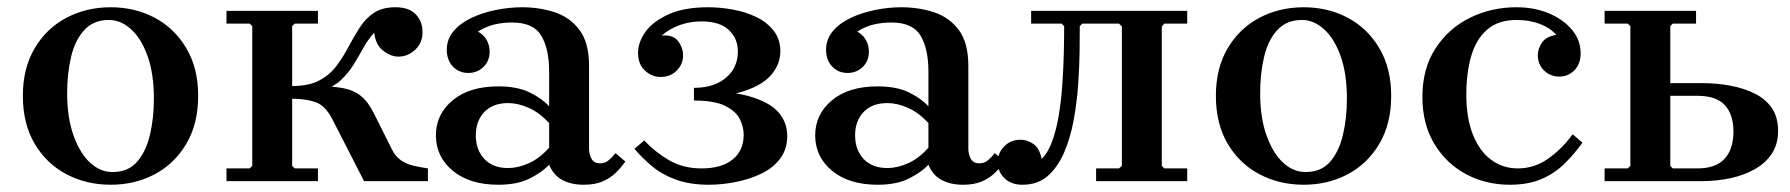

<svg xmlns="http://www.w3.org/2000/svg" viewBox="-20 -499 4932 529"><path d="M285 -479Q352 -479 406.5 -450Q461 -421 493.5 -366Q526 -311 526 -235Q526 -158 493.5 -103Q461 -48 406.5 -19Q352 10 285 10Q218 10 163 -19Q108 -48 75.5 -103Q43 -158 43 -235Q43 -311 75.5 -366Q108 -421 163 -450Q218 -479 285 -479ZM290 -25Q333 -25 357.5 -53Q382 -81 393 -127Q404 -173 404 -227Q404 -295 387 -343.5Q370 -392 341.5 -418Q313 -444 280 -444Q238 -444 212.5 -416.5Q187 -389 176 -343Q165 -297 165 -242Q165 -175 182.5 -126Q200 -77 228 -51Q256 -25 290 -25Z M785 -42 792 -35H856V0H604V-35H668L675 -42V-427L668 -434H604V-469H856V-434H792L785 -427ZM983 0 897 -168Q877 -208 849.5 -217.5Q822 -227 785 -227V-262H847Q893 -262 923.5 -256.5Q954 -251 974.5 -234.5Q995 -218 1011 -185L1060 -87Q1070 -67 1086 -56.5Q1102 -46 1121 -42Q1140 -38 1159 -35V0ZM1070 -479Q1107 -479 1125.5 -459.5Q1144 -440 1144 -412Q1145 -382 1124.5 -362.5Q1104 -343 1078 -343Q1057 -343 1036 -359Q1015 -375 1011 -409Q993 -389 980.5 -366Q968 -343 954 -320.5Q940 -298 920 -279Q900 -260 868 -249Q836 -238 785 -238V-262Q831 -262 860 -277.5Q889 -293 907.5 -318Q926 -343 940.5 -370.5Q955 -398 971 -423Q987 -448 1010 -463.5Q1033 -479 1070 -479Z M1588 10Q1554 10 1529.5 -3Q1505 -16 1493 -45V-302Q1493 -364 1471.5 -400.5Q1450 -437 1391 -437Q1365 -437 1342 -431.5Q1319 -426 1297 -412Q1313 -403 1321 -388.5Q1329 -374 1329 -357Q1329 -331 1312 -314.5Q1295 -298 1270 -298Q1245 -298 1228 -315.5Q1211 -333 1211 -362Q1211 -391 1229.5 -413Q1248 -435 1278.5 -449.5Q1309 -464 1346 -471.5Q1383 -479 1418 -479Q1467 -479 1509 -465Q1551 -451 1577 -416Q1603 -381 1603 -317V-89Q1603 -75 1609.5 -62Q1616 -49 1634 -49Q1647 -49 1657 -57.5Q1667 -66 1676 -77L1703 -54Q1691 -37 1676 -22.5Q1661 -8 1640 1Q1619 10 1588 10ZM1353 10Q1274 10 1227.5 -28.5Q1181 -67 1181 -126Q1181 -184 1227 -222.5Q1273 -261 1353 -261Q1405 -261 1439 -244.5Q1473 -228 1493 -206V-160Q1466 -189 1436.5 -202Q1407 -215 1380 -215Q1338 -215 1314.5 -190.5Q1291 -166 1291 -126Q1291 -86 1314.5 -61Q1338 -36 1380 -36Q1407 -36 1436.5 -49Q1466 -62 1493 -92V-45Q1473 -24 1439 -7Q1405 10 1353 10Z M1931 -479Q1965 -479 2000 -472.5Q2035 -466 2064 -452Q2093 -438 2111.5 -414.5Q2130 -391 2130 -358Q2130 -323 2106 -294Q2082 -265 2030 -248Q1978 -231 1892 -231V-257Q1930 -257 1957 -270Q1984 -283 1998.5 -305.5Q2013 -328 2013 -357Q2013 -393 1988 -416.5Q1963 -440 1913 -440Q1881 -440 1853 -430Q1825 -420 1803 -401Q1834 -404 1848 -386Q1862 -368 1862 -346Q1862 -322 1844.5 -304.5Q1827 -287 1800 -287Q1776 -287 1757 -304.5Q1738 -322 1738 -353Q1738 -383 1758.5 -411.5Q1779 -440 1822 -459.5Q1865 -479 1931 -479ZM1892 -250Q1985 -250 2041.5 -234.5Q2098 -219 2123.5 -191Q2149 -163 2149 -124Q2149 -88 2129.5 -62Q2110 -36 2077.5 -20.5Q2045 -5 2007 2.5Q1969 10 1933 10Q1881 10 1842.5 -4Q1804 -18 1776.5 -41Q1749 -64 1728 -89L1755 -112Q1785 -80 1823.5 -57.5Q1862 -35 1913 -35Q1968 -35 1998.5 -59.5Q2029 -84 2029 -128Q2029 -150 2018 -171.5Q2007 -193 1977.5 -207.5Q1948 -222 1892 -222Z M2633 10Q2599 10 2574.5 -3Q2550 -16 2538 -45V-302Q2538 -364 2516.5 -400.5Q2495 -437 2436 -437Q2410 -437 2387 -431.5Q2364 -426 2342 -412Q2358 -403 2366 -388.5Q2374 -374 2374 -357Q2374 -331 2357 -314.5Q2340 -298 2315 -298Q2290 -298 2273 -315.5Q2256 -333 2256 -362Q2256 -391 2274.5 -413Q2293 -435 2323.5 -449.5Q2354 -464 2391 -471.5Q2428 -479 2463 -479Q2512 -479 2554 -465Q2596 -451 2622 -416Q2648 -381 2648 -317V-89Q2648 -75 2654.5 -62Q2661 -49 2679 -49Q2692 -49 2702 -57.5Q2712 -66 2721 -77L2748 -54Q2736 -37 2721 -22.5Q2706 -8 2685 1Q2664 10 2633 10ZM2398 10Q2319 10 2272.5 -28.5Q2226 -67 2226 -126Q2226 -184 2272 -222.5Q2318 -261 2398 -261Q2450 -261 2484 -244.5Q2518 -228 2538 -206V-160Q2511 -189 2481.5 -202Q2452 -215 2425 -215Q2383 -215 2359.5 -190.5Q2336 -166 2336 -126Q2336 -86 2359.5 -61Q2383 -36 2425 -36Q2452 -36 2481.5 -49Q2511 -62 2538 -92V-45Q2518 -24 2484 -7Q2450 10 2398 10Z M3188 -434 3181 -426V-42L3188 -35H3251V0H3000V-35H3063L3071 -42V-426L3063 -434H2962L2955 -427Q2955 -399 2954.5 -356.5Q2954 -314 2950.5 -265Q2947 -216 2938 -167Q2929 -118 2911.5 -78Q2894 -38 2866.5 -14Q2839 10 2797 10Q2766 10 2747.5 -8Q2729 -26 2729 -52Q2729 -78 2747 -96Q2765 -114 2792 -114Q2810 -114 2827 -102.5Q2844 -91 2850 -61Q2868 -79 2879.5 -111Q2891 -143 2897.5 -183.5Q2904 -224 2907 -267.5Q2910 -311 2911 -352.5Q2912 -394 2912 -427L2905 -434H2821V-469H3251V-434Z M3572 -479Q3639 -479 3693.5 -450Q3748 -421 3780.5 -366Q3813 -311 3813 -235Q3813 -158 3780.5 -103Q3748 -48 3693.5 -19Q3639 10 3572 10Q3505 10 3450 -19Q3395 -48 3362.5 -103Q3330 -158 3330 -235Q3330 -311 3362.5 -366Q3395 -421 3450 -450Q3505 -479 3572 -479ZM3577 -25Q3620 -25 3644.5 -53Q3669 -81 3680 -127Q3691 -173 3691 -227Q3691 -295 3674 -343.5Q3657 -392 3628.5 -418Q3600 -444 3567 -444Q3525 -444 3499.5 -416.5Q3474 -389 3463 -343Q3452 -297 3452 -242Q3452 -175 3469.5 -126Q3487 -77 3515 -51Q3543 -25 3577 -25Z M4140 10Q4074 10 4019.5 -19Q3965 -48 3932 -102.5Q3899 -157 3899 -232Q3899 -310 3935 -365.5Q3971 -421 4030 -450Q4089 -479 4158 -479Q4208 -479 4248 -462Q4288 -445 4311.5 -416.5Q4335 -388 4335 -352Q4335 -323 4318 -305.5Q4301 -288 4276 -288Q4252 -288 4234.5 -304.5Q4217 -321 4217 -347Q4217 -364 4228 -381Q4239 -398 4268 -403Q4250 -423 4221.5 -433.5Q4193 -444 4159 -444Q4108 -444 4077.5 -417.5Q4047 -391 4033.5 -344.5Q4020 -298 4020 -238Q4020 -174 4038 -128.5Q4056 -83 4088 -59Q4120 -35 4162 -35Q4207 -35 4245 -61.5Q4283 -88 4313 -129L4340 -106Q4317 -74 4290 -47.5Q4263 -21 4226.5 -5.5Q4190 10 4140 10Z M4401 0V-35H4465L4472 -42V-427L4465 -434H4401V-469H4653V-434H4589L4582 -427V-270H4670Q4710 -270 4747.5 -263Q4785 -256 4815 -241Q4845 -226 4862 -201Q4879 -176 4879 -138Q4879 -102 4862 -76Q4845 -50 4815 -33Q4785 -16 4747.5 -8Q4710 0 4670 0ZM4589 -35H4657Q4707 -35 4731.5 -61.5Q4756 -88 4756 -137Q4756 -183 4732.5 -209Q4709 -235 4657 -235H4582V-42Z"/></svg>

Font: Brygada 1918 SemiBold
Style: Regular
Weight: 600
Designer: Mateusz Machalski | Borys Kosmynka | Przemek Hoffer
Foundry: NIEPODLEGLA 2018
Version: Version 3.006